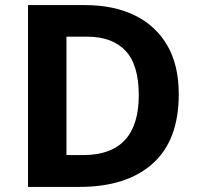

<svg xmlns="http://www.w3.org/2000/svg" viewBox="-20 -734 780 754"><path d="M682 -364Q682 -183 579.5 -91.5Q477 0 292 0H90V-714H314Q426 -714 508.5 -674Q591 -634 636.5 -556.5Q682 -479 682 -364ZM525 -360Q525 -479 473 -534.5Q421 -590 322 -590H241V-125H306Q525 -125 525 -360Z"/></svg>

Font: Noto Sans Gurmukhi UI
Style: Bold
Weight: 700
Designer: Jelle Bosma - Monotype Design Team
Foundry: Monotype Imaging Inc.
Version: Version 2.004; ttfautohint (v1.8.4.7-5d5b)